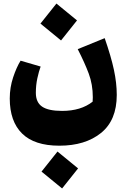

<svg xmlns="http://www.w3.org/2000/svg" viewBox="-20 -561 723 1082"><path d="M315 260H314Q174 260 104.5 191.5Q35 123 35 -6Q35 -68 54 -125Q73 -182 96 -219L209 -186Q199 -159 190.5 -120Q182 -81 182 -38Q182 16 217.5 40Q253 64 330 64Q436 64 502 12Q503 4 503 -13Q503 -85 480 -146.5Q457 -208 418 -284L570 -346Q606 -242 622 -167.5Q638 -93 638 -26Q638 117 549 188.5Q460 260 315 260ZM214 406 304 293 420 388 330 501ZM208 -428 298 -541 414 -446 324 -333Z"/></svg>

Font: FiraGO Heavy
Style: Italic
Weight: 900
Italic angle: -8°
Designer: bBox Type GmbH
Foundry: bBox Type GmbH
Version: Version 1.001